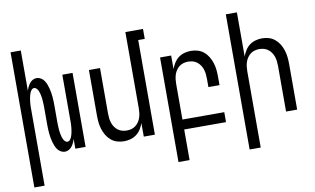

<svg xmlns="http://www.w3.org/2000/svg" viewBox="-90 -925 2181 1329"><g transform="rotate(-10 1000.0 -260.0)"><path d="M51 215V-735H123V-451Q127 -465 133 -478Q139 -491 148 -502.5Q157 -514 170 -521Q183 -528 197 -528Q212 -528 226 -520Q240 -512 249 -499Q258 -486 263.5 -472Q269 -458 273 -443Q277 -428 279.5 -412.5Q282 -397 283.5 -381.5Q285 -366 285.5 -350.5Q286 -335 286 -320V-200Q286 -190 286.5 -180Q287 -170 287.5 -160Q288 -150 289 -140Q290 -130 292 -120Q294 -110 296.5 -100.5Q299 -91 303 -82Q307 -73 314.5 -65Q322 -57 332 -57Q342 -57 349 -65Q356 -73 360 -82Q364 -91 366.5 -100.5Q369 -110 371 -120Q373 -130 374 -140Q375 -150 376 -160Q377 -170 377 -180Q377 -190 377 -200V-520H449V0H377V-69Q373 -55 367 -42Q361 -29 352 -17.5Q343 -6 330 1Q317 8 303 8Q288 8 274 0Q260 -8 251 -21Q242 -34 236.5 -48Q231 -62 227 -77Q223 -92 220.5 -107.5Q218 -123 216.5 -138.5Q215 -154 214.5 -169.5Q214 -185 214 -200V-320Q214 -330 213.5 -340Q213 -350 212.5 -360Q212 -370 211 -380Q210 -390 208 -400Q206 -410 203.5 -419.5Q201 -429 197 -438Q193 -447 185.5 -455Q178 -463 168 -463Q158 -463 151 -455Q144 -447 140 -438Q136 -429 133.5 -419.5Q131 -410 129 -400Q127 -390 126 -380Q125 -370 124 -360Q123 -350 123 -340Q123 -330 123 -320V215Z M719 8Q694 8 670.5 1Q647 -6 628 -22Q609 -38 596.5 -59Q584 -80 576.5 -103.5Q569 -127 566.5 -151.5Q564 -176 564 -200V-520H642V-200Q642 -183 644 -166.5Q646 -150 651 -134.5Q656 -119 665.5 -105Q675 -91 688 -81Q701 -71 717 -66.5Q733 -62 750 -62Q767 -62 783 -66.5Q799 -71 812 -81Q825 -91 834.5 -105Q844 -119 849 -134.5Q854 -150 856 -166.5Q858 -183 858 -200V-735H982V-665H936V0H858V-95Q850 -73 837.5 -53Q825 -33 806.5 -19Q788 -5 765 1.5Q742 8 719 8Z M1064 215V-520H1142V-425Q1150 -447 1162.5 -467Q1175 -487 1193.5 -501Q1212 -515 1235 -521.5Q1258 -528 1281 -528Q1306 -528 1329.5 -521Q1353 -514 1372 -498Q1391 -482 1403.5 -461Q1416 -440 1423.5 -416.5Q1431 -393 1433.5 -368.5Q1436 -344 1436 -320V-260H1358V-320Q1358 -337 1356 -353.5Q1354 -370 1349 -385.5Q1344 -401 1334.5 -415Q1325 -429 1312 -439Q1299 -449 1283 -453.5Q1267 -458 1250 -458Q1233 -458 1217 -453.5Q1201 -449 1188 -439Q1175 -429 1165.5 -415Q1156 -401 1151 -385.5Q1146 -370 1144 -353.5Q1142 -337 1142 -320V-70H1436V0H1142V215Z M1564 215V-735H1642V-425Q1650 -447 1662.5 -467Q1675 -487 1693.5 -501Q1712 -515 1735 -521.5Q1758 -528 1781 -528Q1806 -528 1829.5 -521Q1853 -514 1872 -498Q1891 -482 1903.5 -461Q1916 -440 1923.5 -416.5Q1931 -393 1933.5 -368.5Q1936 -344 1936 -320V0H1858V-320Q1858 -337 1856 -353.5Q1854 -370 1849 -385.5Q1844 -401 1834.5 -415Q1825 -429 1812 -439Q1799 -449 1783 -453.5Q1767 -458 1750 -458Q1733 -458 1717 -453.5Q1701 -449 1688 -439Q1675 -429 1665.5 -415Q1656 -401 1651 -385.5Q1646 -370 1644 -353.5Q1642 -337 1642 -320V215Z"/></g></svg>

Font: Iosevka Custom
Style: Regular
Weight: 400
Monospace: yes
Designer: Belleve Invis
Foundry: Belleve Invis
Version: Version 32.5.0; ttfautohint (v1.8.4)